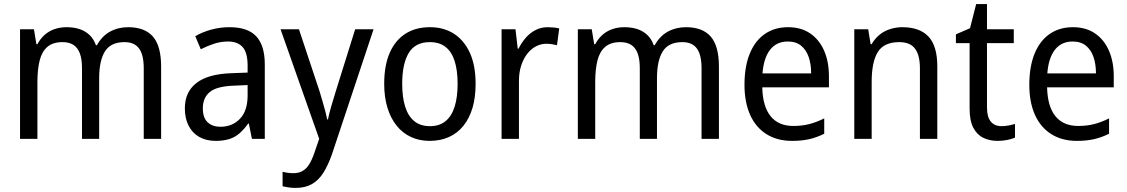

<svg xmlns="http://www.w3.org/2000/svg" viewBox="-20 -679 5513 939"><path d="M607 -546Q688 -546 728 -500Q768 -454 768 -353V0H683V-345Q683 -411 660 -442Q637 -473 589 -473Q522 -473 493.5 -428Q465 -383 465 -296V0H381V-346Q381 -390 370.5 -418Q360 -446 339 -459.5Q318 -473 286 -473Q239 -473 212 -450Q185 -427 174 -383.5Q163 -340 163 -279V0H78V-536H146L158 -463H163Q178 -491 199.5 -509.5Q221 -528 248 -537Q275 -546 305 -546Q361 -546 397.5 -523.5Q434 -501 449 -458H454Q479 -503 518.5 -524.5Q558 -546 607 -546Z M1103 -546Q1192 -546 1233.5 -501Q1275 -456 1275 -364V0H1212L1197 -75H1194Q1174 -47 1152 -27.5Q1130 -8 1101.5 1Q1073 10 1035 10Q989 10 955 -9Q921 -28 902.5 -64Q884 -100 884 -149Q884 -229 940.5 -273Q997 -317 1111 -321L1191 -324V-357Q1191 -422 1166.5 -449Q1142 -476 1095 -476Q1060 -476 1026.5 -465Q993 -454 962 -438L935 -502Q969 -522 1012.5 -534Q1056 -546 1103 -546ZM1123 -260Q1040 -257 1006 -229Q972 -201 972 -149Q972 -103 995.5 -81Q1019 -59 1058 -59Q1116 -59 1153.5 -98Q1191 -137 1191 -213V-263Z M1352 -536H1442L1543 -232Q1550 -208 1557 -184.5Q1564 -161 1570 -138.5Q1576 -116 1580 -95H1584Q1589 -121 1599.5 -157.5Q1610 -194 1622 -232L1717 -536H1807L1603 77Q1585 128 1562 165Q1539 202 1506 221Q1473 240 1427 240Q1407 240 1391 237.5Q1375 235 1362 232V161Q1373 164 1386.5 166Q1400 168 1414 168Q1441 168 1460 157Q1479 146 1492.5 124Q1506 102 1517 70L1541 0Z M2306 -269Q2306 -203 2291 -152Q2276 -101 2247 -64.5Q2218 -28 2176 -9Q2134 10 2081 10Q2031 10 1990 -9Q1949 -28 1920 -64Q1891 -100 1875 -151.5Q1859 -203 1859 -269Q1859 -358 1885.5 -419.5Q1912 -481 1962 -513.5Q2012 -546 2083 -546Q2150 -546 2200 -514Q2250 -482 2278 -420.5Q2306 -359 2306 -269ZM1947 -269Q1947 -204 1961.5 -157.5Q1976 -111 2006 -86.5Q2036 -62 2083 -62Q2129 -62 2159 -86.5Q2189 -111 2203.5 -157.5Q2218 -204 2218 -269Q2218 -335 2203.5 -380.5Q2189 -426 2159 -449.5Q2129 -473 2082 -473Q2011 -473 1979 -420Q1947 -367 1947 -269Z M2658 -546Q2672 -546 2687.5 -544.5Q2703 -543 2715 -540L2704 -458Q2692 -461 2678.5 -463Q2665 -465 2652 -465Q2625 -465 2600.5 -452Q2576 -439 2557.5 -414.5Q2539 -390 2528.5 -357Q2518 -324 2518 -284V0H2433V-536H2501L2512 -441H2516Q2531 -471 2552 -495Q2573 -519 2600 -532.5Q2627 -546 2658 -546Z M3335 -546Q3416 -546 3456 -500Q3496 -454 3496 -353V0H3411V-345Q3411 -411 3388 -442Q3365 -473 3317 -473Q3250 -473 3221.5 -428Q3193 -383 3193 -296V0H3109V-346Q3109 -390 3098.5 -418Q3088 -446 3067 -459.5Q3046 -473 3014 -473Q2967 -473 2940 -450Q2913 -427 2902 -383.5Q2891 -340 2891 -279V0H2806V-536H2874L2886 -463H2891Q2906 -491 2927.5 -509.5Q2949 -528 2976 -537Q3003 -546 3033 -546Q3089 -546 3125.5 -523.5Q3162 -501 3177 -458H3182Q3207 -503 3246.5 -524.5Q3286 -546 3335 -546Z M3834 -546Q3898 -546 3942.5 -515.5Q3987 -485 4010.5 -431Q4034 -377 4034 -306V-252H3708Q3710 -159 3748.5 -111Q3787 -63 3860 -63Q3902 -63 3937.5 -72Q3973 -81 4011 -100V-25Q3975 -7 3938 1.5Q3901 10 3854 10Q3781 10 3728.5 -23Q3676 -56 3648.5 -117.5Q3621 -179 3621 -264Q3621 -353 3646.5 -416Q3672 -479 3720 -512.5Q3768 -546 3834 -546ZM3833 -476Q3778 -476 3746.5 -436Q3715 -396 3709 -320H3947Q3947 -365 3935 -400Q3923 -435 3898 -455.5Q3873 -476 3833 -476Z M4393 -546Q4478 -546 4521 -500Q4564 -454 4564 -354V0H4479V-345Q4479 -409 4455 -441Q4431 -473 4378 -473Q4303 -473 4273 -424.5Q4243 -376 4243 -278V0H4158V-536H4226L4238 -463H4243Q4259 -491 4282 -509.5Q4305 -528 4334 -537Q4363 -546 4393 -546Z M4878 -62Q4896 -62 4913.5 -65.5Q4931 -69 4944 -73V-6Q4929 1 4906 5.5Q4883 10 4859 10Q4820 10 4789 -5Q4758 -20 4740 -54.5Q4722 -89 4722 -148V-468H4655V-511L4724 -541L4754 -659H4807V-536H4938V-468H4807V-153Q4807 -107 4825.5 -84.5Q4844 -62 4878 -62Z M5227 -546Q5291 -546 5335.5 -515.5Q5380 -485 5403.5 -431Q5427 -377 5427 -306V-252H5101Q5103 -159 5141.5 -111Q5180 -63 5253 -63Q5295 -63 5330.5 -72Q5366 -81 5404 -100V-25Q5368 -7 5331 1.5Q5294 10 5247 10Q5174 10 5121.5 -23Q5069 -56 5041.5 -117.5Q5014 -179 5014 -264Q5014 -353 5039.5 -416Q5065 -479 5113 -512.5Q5161 -546 5227 -546ZM5226 -476Q5171 -476 5139.5 -436Q5108 -396 5102 -320H5340Q5340 -365 5328 -400Q5316 -435 5291 -455.5Q5266 -476 5226 -476Z"/></svg>

Font: Noto Sans Devanagari SemiCondensed
Style: Regular
Weight: 400
Width: 4
Designer: Jelle Bosma - Monotype Design Team
Foundry: Monotype Imaging Inc.
Version: Version 2.006